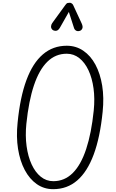

<svg xmlns="http://www.w3.org/2000/svg" viewBox="-20 -1328 823 1358"><path d="M356 10Q291.5 10 240.2 -25.8Q189 -61.5 155 -125.8Q121 -190 107.5 -275.5Q94 -361 104.5 -460.5Q122 -640 166.8 -761Q211.5 -882 283 -943.2Q354.5 -1004.5 452 -1004.5Q517.5 -1004.5 569.2 -969.2Q621 -934 655 -870.8Q689 -807.5 702.8 -722.2Q716.5 -637 706 -537Q688 -357.5 643 -235.8Q598 -114 526.5 -52Q455 10 356 10ZM166.5 -452.5Q158 -368 168 -294.5Q178 -221 203.8 -165.2Q229.5 -109.5 268.5 -78Q307.5 -46.5 357 -46.5Q436.5 -46.5 494.5 -104.2Q552.5 -162 589.5 -273.8Q626.5 -385.5 643 -546.5Q651.5 -630.5 641.5 -703.2Q631.5 -776 605.8 -831Q580 -886 540.8 -917Q501.5 -948 452 -948Q372.5 -948 314.8 -891.2Q257 -834.5 220 -724Q183 -613.5 166.5 -452.5ZM545 -1110Q530 -1105 518.5 -1111.2Q507 -1117.5 503 -1131.5L467 -1243.5L404 -1132.5Q391.5 -1111 376.2 -1110.2Q361 -1109.5 351.5 -1117Q340.5 -1127.5 341 -1140.5Q341.5 -1153.5 349.5 -1165L442.5 -1293Q451 -1305.5 459.2 -1307Q467.5 -1308.5 475 -1308.5Q479.5 -1308.5 487 -1304Q494.5 -1299.5 498 -1291L557.5 -1162.5Q568 -1139.5 562.2 -1126.5Q556.5 -1113.5 545 -1110Z"/></svg>

Font: Edu SA Hand
Style: Regular
Weight: 400
Designer: Tina and Corey Anderson, Eben Sorkin, Mirko Velimirovic
Foundry: Google for Education
Version: Version 2.000